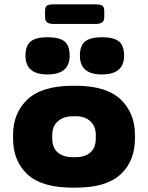

<svg xmlns="http://www.w3.org/2000/svg" viewBox="-20 -852 680 882"><path d="M40 -216V-232Q40 -333 106.5 -395.5Q173 -458 314 -458H328Q468 -458 534 -395.5Q600 -333 600 -232V-216Q600 -113 534.5 -51.5Q469 10 328 10H314Q171 10 105.5 -51.5Q40 -113 40 -216ZM420 -216V-232Q420 -272 395 -295Q370 -318 328 -318H314Q272 -318 246 -295Q220 -272 220 -232V-216Q220 -173 245.5 -151.5Q271 -130 314 -130H328Q371 -130 395.5 -152Q420 -174 420 -216ZM347 -596Q347 -643 371.5 -662Q396 -681 448 -681Q502 -681 526 -662Q550 -643 550 -596Q550 -510 448 -510Q347 -510 347 -596ZM97 -596Q97 -643 121.5 -662Q146 -681 198 -681Q252 -681 276 -662Q300 -643 300 -596Q300 -510 198 -510Q97 -510 97 -596ZM187 -775V-801Q187 -820 195.5 -826Q204 -832 227 -832H419Q441 -832 450 -826Q459 -820 459 -801V-775Q459 -756 449 -749Q439 -742 419 -742H227Q206 -742 196.5 -749Q187 -756 187 -775Z"/></svg>

Font: Dashboard
Style: Regular
Weight: 400
Designer: jaiki
Version: Version 1.000